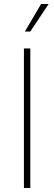

<svg xmlns="http://www.w3.org/2000/svg" viewBox="-20 -943 272 963"><path d="M100 -700H132V0H100ZM186 -923H224L132 -785H105Z"/></svg>

Font: KoHo ExtraLight
Style: Regular
Weight: 275
Version: Version 1.000; ttfautohint (v1.6)